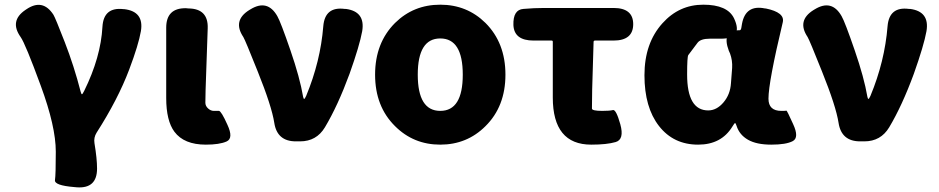

<svg xmlns="http://www.w3.org/2000/svg" viewBox="-20 -603 4007 819"><path d="M297 195Q211 188 214.5 165Q218 142 218 44Q218 -63 154 -237Q88 -417 68 -445Q19 -514 89 -561L92 -563Q162 -611 208 -540Q216 -527 256 -424Q296 -321 324 -212Q327 -201 329.5 -201Q332 -201 339 -215Q410 -359 417 -489Q422 -574 507 -564H510Q595 -554 581 -470Q571 -412 531 -306Q483 -179 392 -37Q379 -16 383 8Q394 74 394 116Q394 202 308 196Z M858 14Q765 14 724 -41Q689 -88 689 -185V-485Q689 -569 773 -568L784 -567Q869 -566 866 -482L857 -220Q856 -179 856 -165Q856 -151 867.5 -140.5Q879 -130 892 -130Q905 -130 914 -130Q924 -129 950 -71Q977 -13 946.5 0.5Q916 14 858 14Z M1242 0Q1162 0 1150 -79Q1139 -150 1079 -299Q1026 -432 1018 -445Q971 -515 1043 -560L1048 -563Q1121 -608 1163 -534Q1177 -510 1219 -388Q1259 -272 1273 -190Q1275 -181 1277.5 -181Q1280 -181 1286 -194Q1347 -341 1359 -491Q1366 -576 1450 -565H1455Q1539 -554 1525 -470Q1514 -409 1471 -288Q1421 -152 1366 -60Q1330 0 1260 0Z M1665 -65Q1580 -149 1580 -284.5Q1580 -420 1665 -505Q1744 -583 1858 -583Q1972 -583 2051 -505Q2136 -420 2136 -284.5Q2136 -149 2051 -65Q1972 14 1858 14Q1744 14 1665 -65ZM1762 -284.5Q1762 -130 1858 -130Q1954 -130 1954 -284.5Q1954 -439 1858 -439Q1762 -439 1762 -284.5Z M2502 14Q2338 14 2338 -187V-425Q2338 -430 2333 -430H2256Q2173 -430 2170 -496Q2168 -562 2213 -565Q2258 -569 2302 -569H2597Q2681 -569 2681 -500Q2681 -430 2597 -430H2518Q2512 -430 2512 -424L2506 -222Q2505 -181 2505 -140Q2505 -130 2549 -130Q2581 -130 2594.5 -133.5Q2608 -137 2626 -73Q2644 -8 2606 3Q2568 14 2502 14Z M2958 14Q2853 14 2791 -65.5Q2729 -145 2729 -282Q2729 -419 2806 -504Q2877 -583 2980 -583Q3083 -583 3111 -525Q3152 -438 3056 -438H3008Q2968 -438 2955 -420Q2942 -402 2916 -368Q2911 -361 2911 -285Q2911 -132 3001 -132Q3037 -132 3066 -166Q3095 -200 3098 -248L3103 -313Q3105 -345 3094 -375L3089 -386Q3056 -474 3135 -474Q3140 -474 3142 -483L3145 -501Q3160 -584 3243 -567H3246Q3329 -550 3319 -508Q3258 -253 3258 -182Q3258 -130 3313 -130Q3332 -130 3334.5 -131Q3337 -132 3363 -74Q3390 -16 3361.5 -1Q3333 14 3270 14Q3207 14 3170.5 -7Q3134 -28 3122 -66Q3118 -78 3115.5 -78Q3113 -78 3104 -63Q3057 14 2958 14Z M3649 0Q3569 0 3557 -79Q3546 -150 3486 -299Q3433 -432 3425 -445Q3378 -515 3450 -560L3455 -563Q3528 -608 3570 -534Q3584 -510 3626 -388Q3666 -272 3680 -190Q3682 -181 3684.5 -181Q3687 -181 3693 -194Q3754 -341 3766 -491Q3773 -576 3857 -565H3862Q3946 -554 3932 -470Q3921 -409 3878 -288Q3828 -152 3773 -60Q3737 0 3667 0Z"/></svg>

Font: Resource Han Rounded TW Heavy
Style: Regular
Weight: 900
Designer: Cyano Hao (round all glyphs); Ryoko NISHIZUKA 西塚涼子 (kana, bopomofo & ideographs); Paul D. Hunt (Latin, Greek & Cyrillic)
Foundry: Cyano Hao
Version: 0.990